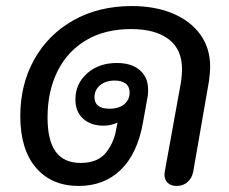

<svg xmlns="http://www.w3.org/2000/svg" viewBox="-20 -604 756 634"><path d="M47 -221Q47 -325 93 -407.5Q139 -490 222.5 -537Q306 -584 415 -584Q492 -584 550.5 -559.5Q609 -535 641.5 -490Q674 -445 674 -383Q674 -366 670 -336L618 -37Q614 -16 599.5 -3Q585 10 563 10Q544 10 533.5 -0.5Q523 -11 523 -28L524 -37L578 -335Q581 -358 581 -376Q581 -441 537 -474.5Q493 -508 413 -508Q326 -508 264 -471Q202 -434 169.5 -368Q137 -302 137 -216Q137 -140 164 -103Q191 -66 246 -66Q303 -66 330 -100Q357 -134 364 -179L368 -199Q346 -189 322 -189Q280 -189 254.5 -212Q229 -235 229 -276Q229 -327 267.5 -361.5Q306 -396 366 -396Q414 -396 441.5 -372.5Q469 -349 469 -308Q469 -293 468 -288L452 -199Q434 -97 379 -43.5Q324 10 240 10Q150 10 98.5 -50.5Q47 -111 47 -221ZM408 -298Q408 -318 395 -328Q382 -338 359 -338Q329 -338 310.5 -322.5Q292 -307 292 -283Q292 -245 342 -245Q373 -245 390.5 -260Q408 -275 408 -298Z"/></svg>

Font: Kodchasan Medium
Style: Italic
Weight: 500
Italic angle: -10°
Version: Version 1.000; ttfautohint (v1.6)